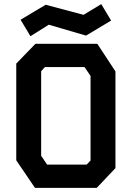

<svg xmlns="http://www.w3.org/2000/svg" viewBox="-20 -913 640 933"><path d="M152 -700H453L541 -566V-96L450 0H150L59 -134V-604ZM180 -156 209 -113H401L420 -133V-544L391 -587H198L180 -567ZM472 -893 386 -841 202 -890 80 -817 128 -737 217 -793 398 -740 520 -813Z"/></svg>

Font: Kode Mono
Style: Bold
Weight: 700
Monospace: yes
Designer: Isa Ozler
Foundry: Kadena LLC
Version: Version 1.206;gftools[0.9.28]